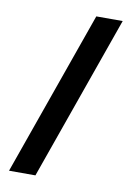

<svg xmlns="http://www.w3.org/2000/svg" viewBox="-81 -740 553 806"><g transform="rotate(10 195.5 -337.0)"><path d="M15 13.3 263.3 -688.3H375.8L127.5 13.3Z"/></g></svg>

Font: Funnel Display SemiBold
Style: Regular
Weight: 600
Designer: NORD ID, Kristian Moeller
Foundry: Dicotype
Version: Version 1.000